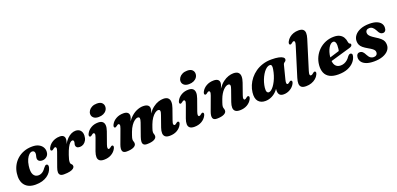

<svg xmlns="http://www.w3.org/2000/svg" viewBox="8 -1631 5280 2554"><g transform="rotate(-20 2648.0 -354.0)"><path d="M315.6 -417.4Q293.7 -417.4 272 -397.8Q250.4 -378.2 233.4 -341.8Q216.4 -305.4 209 -253.9Q197.1 -169.8 219.5 -129.8Q241.9 -89.9 289.3 -90Q309 -90.1 327 -97.5Q345.1 -104.9 361 -119Q377 -133.1 389.8 -152.8Q404.9 -170.4 413.8 -179.2Q422.7 -188.1 435.3 -187.7Q448 -187.3 454.3 -174.4Q460.7 -161.6 453.9 -137Q445.9 -107 426.5 -79.8Q407.1 -52.6 376.7 -31.6Q346.3 -10.5 305.1 1.5Q263.9 13.5 211.9 13.5Q109.5 13.5 60.4 -47.1Q11.3 -107.7 26.3 -216.7Q34 -271.6 59.1 -319.4Q84.2 -367.2 124.9 -403.2Q165.5 -439.2 219.4 -459.3Q273.3 -479.5 338.1 -479.5Q393.7 -479.5 429.6 -460.5Q465.6 -441.5 482.6 -411.6Q499.7 -381.6 497.7 -347.5Q495.7 -305 467.3 -281.9Q439 -258.8 405.8 -258.8Q373.7 -258.8 357 -273.4Q340.4 -287.9 340.8 -310.4Q341.2 -328.1 346.2 -343Q351.2 -357.9 351.6 -376.4Q352 -394.3 342.6 -405.9Q333.2 -417.4 315.6 -417.4Z M560.6 -341Q552.3 -345.3 551.9 -356.9Q551.4 -368.5 560.7 -386.3Q575.4 -414.3 600.5 -435.2Q625.6 -456.1 658.3 -467.7Q691 -479.4 728.8 -479.4Q762.7 -479.4 779.9 -464.2Q797.1 -449.1 797.1 -420.3Q797.1 -401 789.5 -376.7Q781.9 -352.4 771.6 -326.2Q761.4 -300.1 752.9 -275Q744.4 -250 743 -229.3L733.6 -231.9Q751.4 -298.6 776.9 -345.8Q802.4 -393.1 832 -422.5Q861.7 -452 892.2 -465.7Q922.8 -479.4 950.7 -479.4Q996 -479.4 1020.1 -451.8Q1044.2 -424.2 1042.6 -379.2Q1041.4 -340.7 1026 -313.2Q1010.7 -285.7 987 -271.2Q963.4 -256.7 936.2 -256.7Q905.8 -256.7 892.6 -269.9Q879.5 -283 879.5 -299.3Q879.5 -312.5 883.6 -324.7Q887.7 -336.8 887.7 -349.2Q887.7 -360 882.2 -366.2Q876.8 -372.3 867.2 -372.3Q852.2 -372.3 834.8 -356.1Q817.4 -339.9 798.3 -303.8Q779.2 -267.8 758.8 -207.6Q746.6 -172.3 741.6 -150.7Q736.7 -129.2 736.7 -111.4Q736.7 -94.9 743.6 -87.1Q750.6 -79.4 757.6 -71.8Q764.6 -64.3 764.6 -48.1Q764.6 -30.5 747.5 -16.3Q730.5 -2.2 696.4 5.7Q662.4 13.6 610.6 13.6Q576.2 13.6 560 -0.4Q543.8 -14.4 543.7 -40.7Q543.5 -67 557.2 -103.9L628.1 -302.1Q641.2 -337.9 637.3 -352Q633.3 -366.1 622.1 -366.1Q615.8 -366.1 609 -362.8Q602.2 -359.4 592.1 -350.4Q581.3 -341.6 574.3 -339.8Q567.3 -337.9 560.6 -341Z M1283.1 -163.9Q1270.7 -128.2 1274.1 -114Q1277.6 -99.9 1288.7 -99.9Q1295.1 -99.9 1301.8 -103.4Q1308.6 -107 1318.7 -115.6Q1329.5 -124.8 1336.5 -126.6Q1343.5 -128.5 1350.2 -125Q1358.5 -120.7 1358.9 -109.1Q1359.4 -97.5 1350.1 -79.7Q1328.1 -37.7 1283.7 -12.1Q1239.4 13.4 1180.8 13.4Q1136.8 13.4 1115.8 -4.3Q1094.8 -22.1 1094.2 -54.3Q1093.5 -86.5 1109.2 -130.4L1172.1 -302.1Q1185.3 -337.9 1181.5 -352Q1177.7 -366.1 1166.5 -366.1Q1160.2 -366.1 1153.4 -362.8Q1146.6 -359.4 1136.5 -350.4Q1125.7 -341.6 1118.7 -339.8Q1111.7 -337.9 1105 -341Q1096.7 -345.3 1096.3 -356.9Q1095.8 -368.5 1105.1 -386.3Q1126.7 -427.9 1170.5 -453.6Q1214.2 -479.4 1271.6 -479.4Q1311.3 -479.4 1332.4 -462Q1353.6 -444.7 1356.3 -411.3Q1359 -377.9 1342 -329.6ZM1306 -544.9Q1259.2 -544.9 1234.9 -567.2Q1210.5 -589.4 1211.5 -621.4Q1212.2 -647.6 1228.4 -670.6Q1244.5 -693.7 1273.6 -708Q1302.8 -722.4 1342.8 -722.4Q1391.8 -722.4 1414 -699.4Q1436.3 -676.5 1435.2 -645Q1434.6 -616.6 1418.2 -593.8Q1401.9 -571 1373.2 -558Q1344.5 -544.9 1306 -544.9Z M1740.5 -104.4 1804.8 -287Q1818.1 -325.6 1814.9 -343.5Q1811.6 -361.3 1790.5 -361.3Q1769.9 -361.3 1744.8 -343.3Q1719.8 -325.3 1695.9 -291.3Q1672.1 -257.2 1654.1 -209Q1644.5 -182.7 1637.9 -163.7Q1631.3 -144.8 1628.1 -131.6Q1625 -118.5 1625 -108.6Q1625 -93.2 1630.2 -80.8Q1635.4 -68.5 1635.4 -52.2Q1635.4 -22.4 1599.1 -4.4Q1562.8 13.5 1498.2 13.5Q1451.4 13.5 1441.2 -17.4Q1431 -48.4 1451.7 -104.4L1524.6 -302.1Q1538 -337.9 1534.1 -352Q1530.2 -366.1 1519 -366.1Q1512.7 -366.1 1505.9 -362.8Q1499.1 -359.4 1489 -350.4Q1478.2 -341.6 1471.2 -339.8Q1464.2 -337.9 1457.5 -341Q1449.2 -345.3 1448.8 -356.9Q1448.3 -368.5 1457.6 -386.3Q1479.6 -428.3 1524.8 -453.8Q1569.9 -479.4 1629.3 -479.4Q1666.5 -479.4 1686.6 -464.3Q1706.8 -449.2 1706.8 -420.5Q1706.8 -403.4 1699 -382.2Q1691.3 -361 1680.1 -336.1Q1668.9 -311.2 1657.3 -282.8Q1645.7 -254.5 1638.3 -223L1626.3 -233.1Q1662.5 -326.3 1711 -380Q1759.6 -433.7 1810.8 -456.5Q1862 -479.4 1905.8 -479.4Q1950.7 -479.4 1973.2 -463.3Q1995.7 -447.3 1995.2 -416.3Q1995.1 -399.4 1987.7 -378.8Q1980.3 -358.2 1969.5 -334Q1958.8 -309.8 1947.9 -282Q1937.1 -254.3 1930 -223L1914.3 -233.1Q1941.6 -302.8 1975.9 -350.2Q2010.3 -397.7 2047.9 -426.1Q2085.6 -454.6 2122.9 -467Q2160.3 -479.4 2193.2 -479.4Q2238.5 -479.4 2260.1 -459.2Q2281.7 -439 2282.8 -403.1Q2283.9 -367.3 2267.2 -320.2L2212.2 -163.8Q2199.5 -128.4 2203.7 -114.1Q2207.9 -99.8 2218.6 -99.8Q2225.8 -99.8 2232.3 -103.3Q2238.9 -106.9 2248.6 -115.5Q2260.2 -124.7 2267.2 -126.5Q2274.2 -128.4 2280.1 -124.9Q2288.8 -120.6 2289.2 -109Q2289.7 -97.4 2280 -79.6Q2258.8 -37.6 2214.4 -12Q2170.1 13.5 2110.7 13.5Q2067.1 13.5 2046.2 -4Q2025.3 -21.6 2023.8 -53.8Q2022.4 -86 2037.5 -129.1L2093 -287Q2107.6 -325.3 2103.6 -343.3Q2099.6 -361.3 2078.7 -361.3Q2058.1 -361.3 2033.2 -343.3Q2008.3 -325.2 1984.6 -291.2Q1960.9 -257.1 1942.9 -209Q1933.3 -182.7 1926.7 -163.7Q1920.1 -144.8 1916.9 -131.6Q1913.8 -118.5 1913.8 -108.6Q1913.8 -93.2 1919 -80.8Q1924.2 -68.5 1924.2 -52.2Q1924.2 -22.4 1887.9 -4.4Q1851.6 13.5 1787 13.5Q1755.7 13.5 1741.1 -0.3Q1726.5 -14.1 1726.9 -40.5Q1727.3 -66.9 1740.5 -104.4Z M2561.6 -163.9Q2549.2 -128.2 2552.6 -114Q2556.1 -99.9 2567.2 -99.9Q2573.6 -99.9 2580.3 -103.4Q2587.1 -107 2597.2 -115.6Q2608 -124.8 2615 -126.6Q2622 -128.5 2628.7 -125Q2637 -120.7 2637.4 -109.1Q2637.9 -97.5 2628.6 -79.7Q2606.6 -37.7 2562.2 -12.1Q2517.9 13.4 2459.3 13.4Q2415.3 13.4 2394.3 -4.3Q2373.3 -22.1 2372.7 -54.3Q2372 -86.5 2387.7 -130.4L2450.6 -302.1Q2463.8 -337.9 2460 -352Q2456.2 -366.1 2445 -366.1Q2438.7 -366.1 2431.9 -362.8Q2425.1 -359.4 2415 -350.4Q2404.2 -341.6 2397.2 -339.8Q2390.2 -337.9 2383.5 -341Q2375.2 -345.3 2374.8 -356.9Q2374.3 -368.5 2383.6 -386.3Q2405.2 -427.9 2449 -453.6Q2492.7 -479.4 2550.1 -479.4Q2589.8 -479.4 2610.9 -462Q2632.1 -444.7 2634.8 -411.3Q2637.5 -377.9 2620.5 -329.6ZM2584.5 -544.9Q2537.7 -544.9 2513.4 -567.2Q2489 -589.4 2490 -621.4Q2490.7 -647.6 2506.9 -670.6Q2523 -693.7 2552.1 -708Q2581.3 -722.4 2621.3 -722.4Q2670.3 -722.4 2692.5 -699.4Q2714.8 -676.5 2713.7 -645Q2713.1 -616.6 2696.7 -593.8Q2680.4 -571 2651.7 -558Q2623 -544.9 2584.5 -544.9Z M2736 -341Q2727.7 -345.3 2727.3 -356.9Q2726.8 -368.5 2736.1 -386.3Q2758.5 -428.3 2803.5 -453.8Q2848.4 -479.4 2907.8 -479.4Q2945 -479.4 2965.1 -464.3Q2985.3 -449.2 2985.3 -420.5Q2985.3 -403.4 2977.5 -382.2Q2969.8 -361 2958.6 -336.1Q2947.4 -311.2 2935.8 -282.8Q2924.2 -254.5 2916.8 -223L2904.8 -233.1Q2932.1 -302.9 2966.7 -350.3Q3001.3 -397.8 3039.2 -426.2Q3077.1 -454.7 3114.7 -467Q3152.4 -479.4 3185.5 -479.4Q3231.9 -479.4 3253.7 -459.2Q3275.6 -439.1 3276.5 -403.2Q3277.4 -367.4 3260.7 -320.2L3205.7 -163.8Q3193 -128 3196.6 -113.9Q3200.2 -99.8 3211.3 -99.8Q3217.7 -99.8 3224.4 -103.3Q3231.2 -106.9 3241.3 -115.5Q3252.1 -124.7 3259.1 -126.5Q3266.1 -128.4 3272.8 -124.9Q3281.1 -120.6 3281.5 -109Q3282 -97.4 3272.7 -79.6Q3250.7 -37.6 3206.3 -12Q3162 13.5 3103.4 13.5Q3059.4 13.5 3038.3 -4Q3017.2 -21.6 3016.1 -53.8Q3015.1 -86 3030.2 -129.1L3085.7 -287Q3100.4 -325.6 3096.5 -343.5Q3092.6 -361.3 3070.2 -361.3Q3054.6 -361.3 3036.2 -351Q3017.8 -340.6 2999 -321.1Q2980.3 -301.6 2963.2 -273.4Q2946.1 -245.1 2932.6 -209Q2923 -182.7 2916.4 -163.7Q2909.8 -144.8 2906.6 -131.6Q2903.5 -118.5 2903.5 -108.6Q2903.5 -93.2 2908.7 -80.8Q2913.9 -68.5 2913.9 -52.2Q2913.9 -22.4 2877.6 -4.4Q2841.3 13.5 2776.7 13.5Q2729.9 13.5 2719.7 -17.4Q2709.5 -48.4 2730.2 -104.4L2803.1 -302.1Q2816.5 -337.9 2812.6 -352Q2808.7 -366.1 2797.5 -366.1Q2791.2 -366.1 2784.4 -362.8Q2777.6 -359.4 2767.5 -350.4Q2756.7 -341.6 2749.7 -339.8Q2742.7 -337.9 2736 -341Z M3809.3 -163.4Q3799.9 -126.5 3803.4 -112.3Q3806.9 -98.2 3817.5 -98.2Q3824.1 -98.2 3830.7 -101.8Q3837.3 -105.4 3847.4 -113.9Q3858.2 -123.1 3865.2 -124.9Q3872.2 -126.8 3878.9 -123.3Q3887.2 -119 3887.6 -107.4Q3888.1 -95.8 3878.8 -78Q3857.2 -36.8 3814.2 -11.6Q3771.3 13.5 3723.9 13.5Q3683.9 13.5 3666.1 -6.5Q3648.4 -26.5 3648.4 -61.8Q3648.4 -74 3649.7 -87.6Q3651 -101.3 3653.8 -117.5Q3656.6 -133.7 3661.3 -153Q3666 -172.3 3672.7 -195.7L3685.2 -163.3Q3667.7 -108.8 3633.7 -69Q3599.7 -29.2 3555.7 -7.9Q3511.7 13.5 3463.3 13.5Q3399 13.5 3364.5 -27.6Q3330 -68.7 3339.8 -152.9Q3345.3 -201.3 3365.2 -248.5Q3385.1 -295.8 3418.4 -337.5Q3451.7 -379.3 3497.3 -411.1Q3542.9 -443 3600 -461.2Q3657 -479.4 3723.9 -479.4Q3785.8 -479.4 3825.8 -471Q3865.9 -462.6 3884.6 -448.2Q3903.4 -433.9 3901 -416.1Q3899 -400.5 3890.2 -393.6Q3881.5 -386.7 3872.2 -379.8Q3863 -372.9 3858.7 -356.9ZM3515.1 -156.1Q3510.5 -113.6 3519.7 -96.9Q3529 -80.3 3545.2 -80.3Q3561.8 -80.3 3580.2 -93.9Q3598.7 -107.6 3617.3 -132.6Q3636 -157.6 3652.9 -191.1Q3669.8 -224.7 3682.9 -265.2Q3695.9 -305.7 3703 -350Q3709.1 -384.6 3702.8 -400.3Q3696.5 -416 3679.6 -416Q3657.5 -416 3635.6 -400.7Q3613.7 -385.4 3593.8 -358.9Q3573.9 -332.3 3557.4 -298.7Q3540.9 -265.1 3530 -228.4Q3519.1 -191.7 3515.1 -156.1Z M4268.6 -576.6 4141.8 -167.1Q4129.6 -128.3 4133.1 -114.3Q4136.6 -100.3 4149.1 -100.3Q4157.9 -100.3 4167.1 -105Q4176.4 -109.8 4186.7 -119.8Q4196.8 -128.6 4203.5 -130.3Q4210.2 -132.1 4216.8 -128.9Q4225.2 -124.9 4226.1 -113.4Q4227.1 -102 4218 -84.1Q4204.3 -55.6 4178.1 -33.6Q4152 -11.6 4116.8 0.9Q4081.6 13.5 4040.1 13.5Q3995.4 13.5 3974.6 -3.7Q3953.8 -21 3952.8 -53.4Q3951.7 -85.9 3965.9 -131.4L4093.2 -542Q4104.7 -578.3 4101.4 -592.2Q4098 -606.1 4086.8 -606.1Q4080.5 -606.1 4073.7 -602.8Q4066.9 -599.4 4056.8 -590.4Q4046 -581.6 4039 -579.8Q4032 -577.9 4025.3 -581Q4017 -585.3 4016.6 -596.9Q4016.1 -608.5 4025.4 -626.3Q4040.1 -654.3 4065 -675.2Q4089.9 -696.1 4122.8 -707.8Q4155.7 -719.4 4194.7 -719.4Q4238.7 -719.4 4259.2 -702.1Q4279.8 -684.7 4281 -652.7Q4282.3 -620.6 4268.6 -576.6Z M4381.7 -209.1Q4381.7 -209.1 4399 -214.4Q4416.4 -219.8 4444.2 -228.2Q4472.1 -236.6 4504.2 -246.5Q4536.3 -256.4 4567.1 -265.8Q4597.9 -275.2 4620.2 -282.4L4603 -262.4Q4608.3 -279.8 4611.5 -303.5Q4614.7 -327.2 4615.1 -356.9Q4615.1 -385.4 4605.1 -402.3Q4595.1 -419.1 4576.5 -419.1Q4559.6 -419.1 4542.5 -405.7Q4525.5 -392.3 4510.6 -367.6Q4495.8 -343 4485.3 -308.8Q4474.8 -274.7 4471 -232.9Q4465 -161.4 4490 -124.7Q4515 -88.1 4566.5 -88.1Q4593.8 -88.1 4617.8 -97.7Q4641.8 -107.3 4662.2 -124.6Q4682.6 -142 4697.9 -165.4Q4711 -181.4 4719.9 -187Q4728.8 -192.7 4739.4 -192.3Q4751.8 -191.9 4759.2 -181.1Q4766.6 -170.3 4760.4 -146.5Q4750.7 -105.4 4718.1 -68.7Q4685.6 -32.1 4630.5 -9.3Q4575.5 13.5 4496.8 13.5Q4422.1 13.5 4375.8 -11.4Q4329.5 -36.3 4310.3 -82Q4291.1 -127.8 4296.3 -190.5Q4301.6 -250.9 4327.1 -303.3Q4352.5 -355.8 4394.4 -395.3Q4436.3 -434.9 4490.9 -457.2Q4545.5 -479.5 4608.7 -479.5Q4658.5 -479.5 4690.5 -462.3Q4722.6 -445.2 4739.5 -416Q4756.4 -386.9 4760.8 -349.9Q4762.4 -339.7 4766.2 -331.9Q4770.1 -324 4776.9 -322Q4784.3 -320.1 4788.3 -315.7Q4792.4 -311.3 4792.4 -303.2Q4792.4 -292.3 4783.6 -282.7Q4774.9 -273.1 4750.8 -266.2Q4728 -259.8 4692.6 -249.6Q4657.2 -239.3 4616.1 -227.4Q4575 -215.4 4534.4 -203.5Q4493.9 -191.5 4460.3 -181.9Q4426.8 -172.3 4406.6 -166.3Q4386.4 -160.3 4386.4 -160.3Z M5016.9 -42.5Q5042 -42.5 5056.7 -55.9Q5071.4 -69.3 5071.4 -90.6Q5071.4 -105.3 5064.7 -117.9Q5058.1 -130.4 5039.6 -144.7Q5021.2 -159 4985 -179.2Q4944.2 -202.2 4919.8 -222.8Q4895.3 -243.4 4884.4 -266.8Q4873.5 -290.2 4873.5 -320.2Q4873.5 -363.3 4901.4 -399.4Q4929.3 -435.6 4982.4 -457.5Q5035.5 -479.5 5112.1 -479.5Q5171.9 -479.5 5211 -464.6Q5250.2 -449.8 5269.8 -424.1Q5289.4 -398.5 5289.4 -366.1Q5289.8 -334.8 5276.9 -318.2Q5264.1 -301.5 5241.2 -301.5Q5220 -301.5 5204.3 -315Q5188.7 -328.4 5172.4 -363.3Q5156.2 -394.4 5136.7 -410.2Q5117.3 -426 5091.3 -426Q5066.5 -426 5051.9 -413.1Q5037.4 -400.2 5037.4 -377.5Q5037.4 -363.7 5044.2 -350Q5051 -336.4 5069.7 -320Q5088.5 -303.6 5124.1 -281.3Q5169.1 -254.1 5193.6 -232Q5218.2 -209.9 5227.5 -187.4Q5236.9 -165 5236.9 -136.3Q5236.9 -92.5 5207.9 -58.7Q5178.9 -25 5126.5 -5.8Q5074.1 13.5 5003.2 13.5Q4936.2 13.5 4893.7 -3Q4851.3 -19.4 4831.4 -46.8Q4811.5 -74.2 4811.5 -106.5Q4812.3 -134.7 4825.1 -151.2Q4837.8 -167.7 4860.1 -167.7Q4885.8 -167.7 4902.8 -151.7Q4919.8 -135.8 4935.1 -103.5Q4953.4 -69.2 4973 -55.8Q4992.7 -42.5 5016.9 -42.5Z"/></g></svg>

Font: Fraunces Wonky
Style: Italic
Weight: 900
Italic angle: -16°
Version: Version 1.000;[b76b70a41]